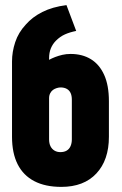

<svg xmlns="http://www.w3.org/2000/svg" viewBox="-20 -720 476 751"><path d="M256 -509Q239 -509 224 -505.5Q209 -502 196 -497Q183 -492 172 -486V-492Q172 -514 179 -531Q186 -548 199 -561Q215 -577 234 -585.5Q253 -594 278 -599L240 -700Q185 -693 145.5 -673Q106 -653 81 -624Q52 -593 39.5 -555Q27 -517 27 -480V-185Q27 -121 49 -77.5Q71 -34 114 -11.5Q157 11 220 11Q308 11 357 -41.5Q406 -94 406 -185V-324Q406 -386 387.5 -427Q369 -468 335.5 -488.5Q302 -509 256 -509ZM217 -378Q231 -378 241 -372.5Q251 -367 256 -356.5Q261 -346 261 -330V-175Q261 -160 256 -148.5Q251 -137 241 -131Q231 -125 216 -125Q203 -125 193 -131Q183 -137 177.5 -148Q172 -159 172 -175V-336Q172 -347 176.5 -355.5Q181 -364 187.5 -368.5Q194 -373 202 -375.5Q210 -378 217 -378Z"/></svg>

Font: Advent Pro ExtraBold
Style: Regular
Weight: 800
Designer: VivaRado, Andreas Kalpakidis
Foundry: VivaRado, Andreas Kalpakidis
Version: Version 3.000